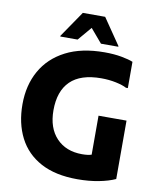

<svg xmlns="http://www.w3.org/2000/svg" viewBox="-100 -1011 915 1101"><g transform="rotate(10 357.5 -460.5)"><path d="M42 -357Q42 -468 89.5 -552.5Q137 -637 229 -684.5Q321 -732 455 -732Q510 -732 553.5 -724Q597 -716 621 -706V-553H610Q588 -565 547.5 -573.5Q507 -582 462 -582Q342 -582 282.5 -524Q223 -466 223 -354Q223 -251 278.5 -192.5Q334 -134 428 -134Q462 -134 483 -141V-368H646V-28Q607 -10 550 1Q493 12 426 12Q298 12 212.5 -34Q127 -80 84.5 -163.5Q42 -247 42 -357ZM188 -777V-781L292 -933H422L526 -781V-777H425L357 -857L289 -777Z"/></g></svg>

Font: Kufam
Style: Bold
Weight: 700
Designer: Wael Morcos, Artur Schmal
Foundry: Original Type
Version: Version 1.300; ttfautohint (v1.8.3)